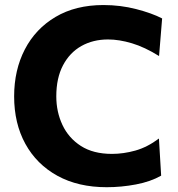

<svg xmlns="http://www.w3.org/2000/svg" viewBox="-20 -748 724 781"><path d="M414 13.5Q298 13.5 213.5 -33Q129 -79.5 83.2 -162.8Q37.5 -246 37.5 -356Q37.5 -463 81 -547Q124.5 -631 206 -679.2Q287.5 -727.5 401 -727.5Q470 -727.5 534 -711Q598 -694.5 639.5 -673L627 -520Q568.5 -556.5 516.5 -572Q464.5 -587.5 419.5 -587.5Q358.5 -587.5 311 -560.8Q263.5 -534 236.2 -482.2Q209 -430.5 209 -356Q209 -293 234 -239.8Q259 -186.5 309.2 -154.2Q359.5 -122 435.5 -122Q482 -122 530.5 -135.5Q579 -149 626.5 -184.5L635.5 -33.5Q592.5 -9 533.2 2.2Q474 13.5 414 13.5Z"/></svg>

Font: Commissioner
Style: Bold
Weight: 700
Designer: Kostas Bartsokas
Foundry: Kostas Bartsokas
Version: Version 1.000; ttfautohint (v1.8.3)